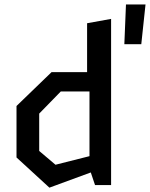

<svg xmlns="http://www.w3.org/2000/svg" viewBox="-20 -852 690 884"><path d="M417.5 0H491.5V-765L381 -745V-520H217.5L56 -364V-127L207.5 12L398 -58ZM160.5 -157V-329L260 -431H392V-133L235.5 -93.5ZM552.5 -648.5H630.5L650 -831.5H560Z"/></svg>

Font: Monaspace Krypton Medium
Style: Regular
Weight: 500
Designer: Riley Cran & the Lettermatic Team
Foundry: Lettermatic
Version: Version 1.101 (Monaspace Krypton)